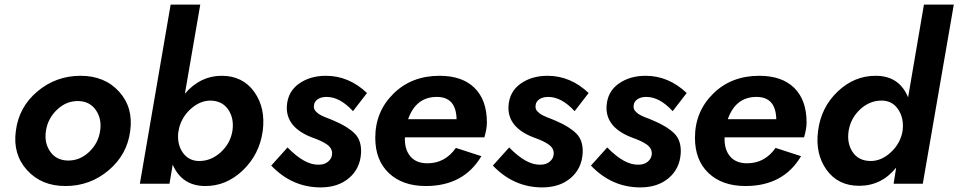

<svg xmlns="http://www.w3.org/2000/svg" viewBox="-20 -800 4173 836"><path d="M49 -230Q62 -334 143 -402Q224 -470 331 -470Q436 -470 498.5 -401Q561 -332 547 -230Q534 -127 453 -58.5Q372 10 265 10Q160 10 97.5 -59.5Q35 -129 49 -230ZM180 -230Q172 -178 198.5 -140Q225 -102 275 -101Q327 -100 367.5 -138Q408 -176 416 -230Q424 -282 397.5 -320.5Q371 -359 321 -360Q269 -361 228.5 -322.5Q188 -284 180 -230Z M1124 -230Q1110 -128 1037.5 -58.5Q965 11 872 10Q772 9 732 -83L718 0H589L723 -780H852L785 -392Q852 -470 945 -470Q1037 -470 1087 -400Q1137 -330 1124 -230ZM992 -230Q1000 -284 974 -322.5Q948 -361 897 -362Q852 -362 812.5 -327.5Q773 -293 760 -243L756 -222Q751 -171 776 -135.5Q801 -100 845 -99Q898 -98 940.5 -136.5Q983 -175 992 -230Z M1232 -158Q1308 -80 1369 -83Q1393 -83 1409 -96.5Q1425 -110 1426 -130Q1427 -154 1405 -170Q1383 -186 1340 -201Q1224 -245 1229 -338Q1233 -401 1281.5 -435.5Q1330 -470 1399 -470Q1499 -470 1578 -395L1517 -316Q1460 -378 1402 -378Q1378 -378 1363 -367.5Q1348 -357 1347 -340Q1346 -333 1348 -326.5Q1350 -320 1355.5 -314.5Q1361 -309 1365.5 -305.5Q1370 -302 1380 -297Q1390 -292 1396.5 -289.5Q1403 -287 1416 -282Q1429 -277 1435 -274Q1494 -249 1524.5 -218.5Q1555 -188 1552 -133Q1548 -66 1500 -25Q1452 16 1376 16Q1252 16 1161 -79Z M1834 10Q1733 10 1673.5 -46Q1614 -102 1614 -200Q1614 -314 1693 -392Q1772 -470 1894 -470Q1993 -470 2046.5 -417Q2100 -364 2100 -267Q2100 -239 2089 -202H1743Q1741 -150 1766.5 -119.5Q1792 -89 1841 -89Q1918 -89 1965 -156L2076 -120Q1999 10 1834 10ZM1882 -378Q1791 -378 1757 -281H1968Q1966 -378 1882 -378Z M2197 -158Q2273 -80 2334 -83Q2358 -83 2374 -96.5Q2390 -110 2391 -130Q2392 -154 2370 -170Q2348 -186 2305 -201Q2189 -245 2194 -338Q2198 -401 2246.5 -435.5Q2295 -470 2364 -470Q2464 -470 2543 -395L2482 -316Q2425 -378 2367 -378Q2343 -378 2328 -367.5Q2313 -357 2312 -340Q2311 -333 2313 -326.5Q2315 -320 2320.5 -314.5Q2326 -309 2330.5 -305.5Q2335 -302 2345 -297Q2355 -292 2361.5 -289.5Q2368 -287 2381 -282Q2394 -277 2400 -274Q2459 -249 2489.5 -218.5Q2520 -188 2517 -133Q2513 -66 2465 -25Q2417 16 2341 16Q2217 16 2126 -79Z M2624 -158Q2700 -80 2761 -83Q2785 -83 2801 -96.5Q2817 -110 2818 -130Q2819 -154 2797 -170Q2775 -186 2732 -201Q2616 -245 2621 -338Q2625 -401 2673.5 -435.5Q2722 -470 2791 -470Q2891 -470 2970 -395L2909 -316Q2852 -378 2794 -378Q2770 -378 2755 -367.5Q2740 -357 2739 -340Q2738 -333 2740 -326.5Q2742 -320 2747.5 -314.5Q2753 -309 2757.5 -305.5Q2762 -302 2772 -297Q2782 -292 2788.5 -289.5Q2795 -287 2808 -282Q2821 -277 2827 -274Q2886 -249 2916.5 -218.5Q2947 -188 2944 -133Q2940 -66 2892 -25Q2844 16 2768 16Q2644 16 2553 -79Z M3226 10Q3125 10 3065.5 -46Q3006 -102 3006 -200Q3006 -314 3085 -392Q3164 -470 3286 -470Q3385 -470 3438.5 -417Q3492 -364 3492 -267Q3492 -239 3481 -202H3135Q3133 -150 3158.5 -119.5Q3184 -89 3233 -89Q3310 -89 3357 -156L3468 -120Q3391 10 3226 10ZM3274 -378Q3183 -378 3149 -281H3360Q3358 -378 3274 -378Z M3542 -230Q3555 -333 3628 -402Q3701 -471 3795 -470Q3896 -469 3934 -376L4003 -780H4133L3998 0H3871L3882 -70Q3818 9 3721 9Q3629 9 3579 -60.5Q3529 -130 3542 -230ZM3675 -230Q3667 -176 3692.5 -138Q3718 -100 3769 -99Q3817 -98 3859 -137Q3901 -176 3910 -230Q3917 -283 3892 -322Q3867 -361 3821 -362Q3768 -363 3726 -324.5Q3684 -286 3675 -230Z"/></svg>

Font: Jost* 600 Semi
Style: Italic
Weight: 600
Italic angle: -10°
Version: Version 3.500